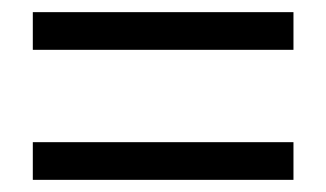

<svg xmlns="http://www.w3.org/2000/svg" viewBox="-20 -488 537 316"><path d="M34 -192V-254H463V-192ZM34 -406V-468H463V-406Z"/></svg>

Font: RibengUni
Style: Regular
Weight: 400
Designer: (1) Dr. Andrew Glass (Program Manager at Microsoft Corporation)
(2) Bivuti Chakma (Suz Moriz)
(3) Paul D. Hunt (Adobe Co
Foundry: Bivuti Chakma and Jyoti Chakma
Version: Version 1.2020